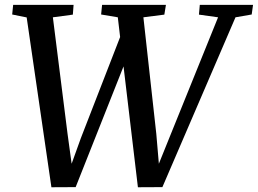

<svg xmlns="http://www.w3.org/2000/svg" viewBox="-20 -763 1058 788"><path d="M191 5.5 89.5 -691.5 30 -703.5 34 -743H282L279 -703L197 -692L257 -215.5L274 -91L312 -196.5L473 -611L463.5 -692L395 -703.5L399 -743H661L654.5 -703L568.5 -692L621.5 -213.5L632 -91L677 -202.5L875 -692L796.5 -703L800 -743H1018.5L1013 -703.5L946.5 -692L646.5 5L546 5.5L487 -490.5L290.5 5Z"/></svg>

Font: Merriweather Text Regular
Style: Italic
Weight: 400
Italic angle: -7.8°
Designer: Eben Sorkin
Foundry: Eben Sorkin
Version: Version 2.100; ttfautohint (v1.7.19-72a1) -l 8 -r 50 -G 200 